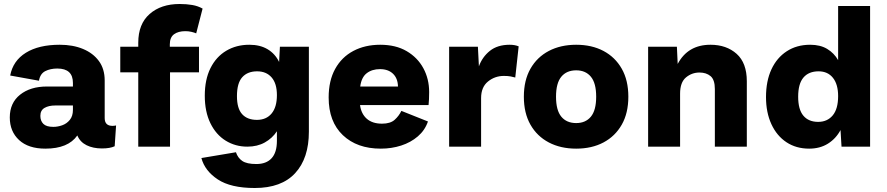

<svg xmlns="http://www.w3.org/2000/svg" viewBox="-20 -734 4439 961"><path d="M345 -319Q345 -391 267 -391Q232 -391 206.5 -378Q181 -365 175 -330L31 -356Q45 -430 109.5 -470Q174 -510 279 -510Q345 -510 395.5 -489Q446 -468 475 -428.5Q504 -389 504 -331V-143Q504 -104 543 -104Q551 -104 561 -106L554 -2Q531 9 490 9Q446 9 413.5 -7Q381 -23 367 -56Q321 10 207 10Q122 10 75.5 -33Q29 -76 29 -146Q29 -219 80.5 -260Q132 -301 215 -301H345ZM247 -99Q269 -99 291.5 -107Q314 -115 329.5 -134Q345 -153 345 -184V-206H256Q224 -206 203 -194Q182 -182 182 -154Q182 -129 197 -114Q212 -99 247 -99Z M976 -500V-372H831V0H672V-372H582V-500H672V-520Q672 -614 729 -664Q786 -714 879 -714Q914 -714 942.5 -709Q971 -704 994 -691L962 -567Q953 -571 938.5 -574.5Q924 -578 908 -578Q872 -578 851 -562.5Q830 -547 830 -512V-500Z M1255 207Q1135 207 1070 164Q1005 121 988 57L1161 28Q1170 56 1192.5 71.5Q1215 87 1263 87Q1313 87 1339.5 58Q1366 29 1366 -29V-77Q1343 -42 1305.5 -21Q1268 0 1218 0Q1158 0 1109.5 -30Q1061 -60 1033 -117.5Q1005 -175 1005 -255Q1005 -336 1033.5 -393Q1062 -450 1112.5 -480Q1163 -510 1228 -510Q1282 -510 1319.5 -487.5Q1357 -465 1377 -424L1381 -500H1526V-75Q1526 58 1457.5 132.5Q1389 207 1255 207ZM1266 -134Q1313 -134 1339.5 -166Q1366 -198 1366 -258Q1366 -316 1339.5 -346.5Q1313 -377 1267 -377Q1219 -377 1192.5 -347.5Q1166 -318 1166 -253Q1166 -191 1192 -162.5Q1218 -134 1266 -134Z M1886 10Q1767 10 1696 -57.5Q1625 -125 1625 -246Q1625 -330 1657.5 -389Q1690 -448 1748.5 -479Q1807 -510 1883 -510Q1961 -510 2015.5 -478Q2070 -446 2099 -392.5Q2128 -339 2128 -273Q2128 -235 2125 -208H1782Q1788 -164 1816 -139.5Q1844 -115 1892 -115Q1934 -115 1955.5 -134.5Q1977 -154 1989 -179L2122 -126Q2107 -82 2071.5 -51.5Q2036 -21 1988 -5.5Q1940 10 1886 10ZM1783 -301H1972Q1971 -342 1947 -365Q1923 -388 1882 -388Q1842 -388 1815.5 -367.5Q1789 -347 1783 -301Z M2228 0V-500H2372L2377 -402Q2394 -449 2432 -479.5Q2470 -510 2531 -510Q2557 -510 2576 -502L2559 -346Q2549 -349 2535.5 -351.5Q2522 -354 2502 -354Q2457 -354 2422.5 -326Q2388 -298 2388 -243V0Z M2864 -510Q2942 -510 3000.5 -479Q3059 -448 3092 -390Q3125 -332 3125 -250Q3125 -168 3092 -110Q3059 -52 3000.5 -21Q2942 10 2864 10Q2786 10 2727 -21Q2668 -52 2635 -110Q2602 -168 2602 -250Q2602 -332 2635 -390Q2668 -448 2727 -479Q2786 -510 2864 -510ZM2864 -382Q2816 -382 2789.5 -350Q2763 -318 2763 -250Q2763 -182 2789.5 -150Q2816 -118 2864 -118Q2911 -118 2937.5 -150Q2964 -182 2964 -250Q2964 -318 2937.5 -350Q2911 -382 2864 -382Z M3224 0V-500H3368L3372 -414Q3423 -510 3536 -510Q3616 -510 3667 -464.5Q3718 -419 3718 -327V0H3558V-288Q3558 -335 3536.5 -353Q3515 -371 3481 -371Q3443 -371 3413.5 -346.5Q3384 -322 3384 -265V0Z M4030 10Q3965 10 3916.5 -22Q3868 -54 3841 -112.5Q3814 -171 3814 -248Q3814 -328 3841 -386.5Q3868 -445 3918 -477.5Q3968 -510 4035 -510Q4086 -510 4120.5 -489Q4155 -468 4175 -433V-704H4335V0H4192L4187 -83Q4164 -40 4124 -15Q4084 10 4030 10ZM4075 -124Q4121 -124 4148 -156.5Q4175 -189 4175 -253Q4175 -312 4149 -344.5Q4123 -377 4077 -377Q4028 -377 4001.5 -346Q3975 -315 3975 -250Q3975 -186 4001 -155Q4027 -124 4075 -124Z"/></svg>

Font: Prodigy Sans
Style: Bold
Weight: 700
Designer: Wei Huang
Foundry: Wei Huang
Version: Version 1.003; ttfautohint (v1.8.3)